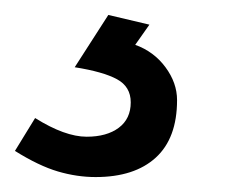

<svg xmlns="http://www.w3.org/2000/svg" viewBox="-91 -27 319 257"><path d="M-71 175 -44 131Q-4 156 25 156Q52 156 68 144Q84 132 84 110Q84 89 65.5 79Q47 69 9 63L54 -7L109 6L90 33Q115 42 130.5 63Q146 84 146 107Q146 158 117.5 184Q89 210 37 210Q12 210 -13.5 202.5Q-39 195 -71 175Z"/></svg>

Font: Oak Sans
Style: Italic
Weight: 400
Italic angle: -9.49998°
Foundry: Erik Kennedy, Walven
Version: Version 1.000